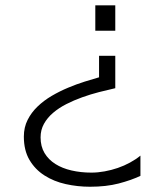

<svg xmlns="http://www.w3.org/2000/svg" viewBox="-20 -691 609 723"><path d="M69.8 -176.8Q69.8 -211.4 84 -239.5Q98.1 -267.6 121.6 -290Q145 -312.5 175 -330.1Q205.1 -347.7 236.6 -360.8Q268.1 -374 298.3 -383.5Q328.6 -393.1 353 -399.9V-481H414.1V-358.9Q385.3 -352.5 353 -344.2Q320.8 -335.9 289.6 -324.7Q258.3 -313.5 230 -299.1Q201.7 -284.7 179.9 -266.1Q158.2 -247.6 145.5 -224.6Q132.8 -201.7 132.8 -173.8Q132.8 -139.6 147.7 -114.7Q162.6 -89.8 188.5 -73.5Q214.4 -57.1 249.3 -49.1Q284.2 -41 324.2 -41Q348.6 -41 374 -45.7Q399.4 -50.3 423.6 -58.6Q447.8 -66.9 469.7 -78.9Q491.7 -90.8 508.8 -105V-28.8Q473.6 -12.2 426.8 0Q379.9 12.2 318.8 12.2Q272 12.2 227.3 2.2Q182.6 -7.8 147.5 -30.3Q112.3 -52.7 91.1 -88.6Q69.8 -124.5 69.8 -176.8ZM414.1 -670.9V-575.2H338.9V-670.9Z"/></svg>

Font: Syncopate
Style: Regular
Weight: 400
Width: 7
Version: Version 001.001